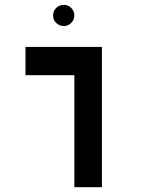

<svg xmlns="http://www.w3.org/2000/svg" viewBox="-20 -782 626 802"><path d="M290.5 0V-467.8H86.4V-585.9H405.8V0ZM246.1 -673.3Q228 -673.3 214.8 -686.3Q201.7 -699.2 201.7 -717.3Q201.7 -735.8 214.8 -748.8Q228 -761.7 246.1 -761.7Q264.6 -761.7 277.6 -748.8Q290.5 -735.8 290.5 -717.3Q290.5 -699.2 277.6 -686.3Q264.6 -673.3 246.1 -673.3Z"/></svg>

Font: Cascadia Mono PL SemiBold
Style: Regular
Weight: 600
Monospace: yes
Designer: Aaron Bell
Foundry: Saja Typeworks
Version: Version 2404.023; ttfautohint (v1.8.4)